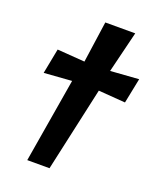

<svg xmlns="http://www.w3.org/2000/svg" viewBox="-136 -809 738 892"><g transform="rotate(20 233.5 -362.5)"><path d="M309 -417 217 0H107L177 -417L40 -407L64 -531L200 -521L229 -725H377L327 -521L467 -531L442 -407Z"/></g></svg>

Font: Libra Sans Modern
Style: Bold Italic
Weight: 700
Italic angle: -12°
Foundry: Stefan Peev, Context Ltd
Version: Version 1.000